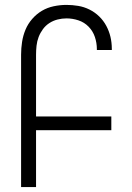

<svg xmlns="http://www.w3.org/2000/svg" viewBox="-20 -763 540 783"><path d="M66 0V-540Q66 -566 70 -592Q74 -618 84 -642Q94 -666 111.5 -686Q129 -706 151 -719Q173 -732 199 -737.5Q225 -743 251 -743Q275 -743 299 -739Q323 -735 345 -724Q367 -713 384.5 -696Q402 -679 413.5 -657.5Q425 -636 430.5 -612.5Q436 -589 436 -564V-559H375V-563Q375 -588 367 -612Q359 -636 341.5 -654Q324 -672 300 -680Q276 -688 251 -688Q233 -688 215 -683.5Q197 -679 181.5 -669Q166 -659 155 -644Q144 -629 137.5 -612Q131 -595 129 -576.5Q127 -558 127 -540V-288H434V-232H127V0Z"/></svg>

Font: Iosevka Fixed Light
Style: Regular
Weight: 300
Monospace: yes
Designer: Belleve Invis
Foundry: Belleve Invis
Version: Version 32.3.0